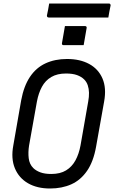

<svg xmlns="http://www.w3.org/2000/svg" viewBox="-20 -1057 652 1097"><path d="M351 -908Q365 -908 379.5 -908Q394 -908 408.5 -908Q423 -908 437.5 -908Q452 -908 466 -908Q471 -908 473.5 -905Q476 -902 475 -897L458 -799Q444 -799 429.5 -799Q415 -799 400 -799Q385 -799 371 -799Q357 -799 343 -799Q338 -799 335.5 -802Q333 -805 334 -810ZM363 -720Q437 -720 489.5 -691.5Q542 -663 565.5 -608.5Q589 -554 575 -477L529 -219Q514 -134 477.5 -81Q441 -28 387.5 -4Q334 20 266 20Q192 20 140 -10Q88 -40 65 -95.5Q42 -151 56 -226L101 -484Q116 -565 151 -617.5Q186 -670 240 -695Q294 -720 363 -720ZM146 -225Q140 -187 144 -153Q148 -119 170 -97Q185 -82 210 -72.5Q235 -63 273 -63Q324 -63 357.5 -83.5Q391 -104 411 -140.5Q431 -177 440 -226L484 -477Q489 -504 488.5 -527Q488 -550 481.5 -569.5Q475 -589 461 -603Q445 -619 420 -628Q395 -637 357 -637Q307 -637 273 -617Q239 -597 219.5 -561Q200 -525 191 -477ZM261 -1037H602Q607 -1037 609.5 -1034Q612 -1031 612 -1026Q608 -1008 605 -991.5Q602 -975 599 -957H258Q255 -957 252.5 -958.5Q250 -960 249 -962.5Q248 -965 248 -968Q252 -986 255 -1002.5Q258 -1019 261 -1037Z"/></svg>

Font: RecMonoLinear Nerd Font Mono
Style: Italic
Weight: 400
Italic angle: -10°
Monospace: yes
Version: Version 1.085; ttfautohint (v1.8.4.7-5d5b);Nerd Fonts 3.2.1